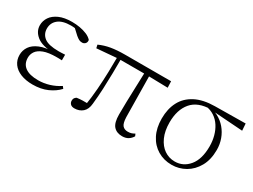

<svg xmlns="http://www.w3.org/2000/svg" viewBox="-45 -949 1830 1389"><g transform="rotate(30 870.5 -254.0)"><path d="M239 14Q182 14 139.5 -3Q97 -20 74 -51.5Q51 -83 51 -125Q51 -164 72.5 -195.5Q94 -227 140 -246.5Q186 -266 259 -267V-259Q161 -262 116 -298Q71 -334 71 -385Q71 -422 92 -453Q113 -484 155.5 -503Q198 -522 262 -522Q295 -522 327 -516.5Q359 -511 386.5 -499.5Q414 -488 431 -469Q434 -450 423.5 -439Q413 -428 398 -428Q383 -428 372 -433.5Q361 -439 344 -453L289 -504L343 -502L347 -485Q322 -490 305 -492.5Q288 -495 268 -495Q198 -495 162.5 -466Q127 -437 127 -390Q127 -344 162 -316.5Q197 -289 282 -289Q293 -289 305.5 -289.5Q318 -290 336 -291V-244Q318 -245 309.5 -245Q301 -245 293 -245Q224 -245 185 -230Q146 -215 129.5 -191Q113 -167 113 -138Q113 -87 149.5 -60Q186 -33 258 -33Q305 -33 350.5 -47Q396 -61 435 -87L448 -70Q414 -33 361 -9.5Q308 14 239 14Z M587 12Q565 12 554 0.5Q543 -11 543 -27Q543 -41 548.5 -49Q554 -57 564 -63Q585 -66 610.5 -67Q636 -68 667 -67L644 -41Q657 -120 662.5 -194.5Q668 -269 670 -340.5Q672 -412 672 -482H702Q702 -415 701 -348Q700 -281 697 -215Q694 -149 687 -85Q683 -36 655.5 -12Q628 12 587 12ZM508 -444 502 -471Q546 -491 595.5 -499.5Q645 -508 713 -508H1096L1098 -455L917 -459H688ZM987 14Q941 14 915.5 -14.5Q890 -43 890 -112Q890 -161 891.5 -220.5Q893 -280 895.5 -346.5Q898 -413 900 -482H940L945 -120Q947 -70 962.5 -52.5Q978 -35 1006 -35Q1025 -35 1037.5 -39.5Q1050 -44 1062 -51L1070 -33Q1057 -11 1036.5 1.5Q1016 14 987 14Z M1400 14Q1335 14 1283 -17Q1231 -48 1201.5 -105.5Q1172 -163 1172 -241Q1172 -322 1203.5 -382Q1235 -442 1299.5 -475.5Q1364 -509 1461 -510L1716 -513L1720 -455L1462 -473L1449 -476Q1340 -475 1287.5 -413Q1235 -351 1235 -245Q1235 -174 1258 -123Q1281 -72 1320 -45Q1359 -18 1408 -18Q1479 -18 1526 -75Q1573 -132 1573 -239Q1573 -284 1562 -324.5Q1551 -365 1530 -397.5Q1509 -430 1477.5 -451Q1446 -472 1404 -478L1414 -487Q1463 -484 1503 -463Q1543 -442 1571.5 -408.5Q1600 -375 1615.5 -332.5Q1631 -290 1631 -243Q1631 -161 1598.5 -103.5Q1566 -46 1513.5 -16Q1461 14 1400 14Z"/></g></svg>

Font: Noto Serif SC
Style: Regular
Weight: 200
Designer: Ryoko NISHIZUKA 西塚涼子 (kana & ideographs); Frank Grießhammer (Latin, Greek & Cyrillic); Wenlong ZHANG 张文龙 (bopomofo); San
Foundry: Adobe
Version: Version 2.001;hotconv 1.1.0;makeotfexe 2.6.0